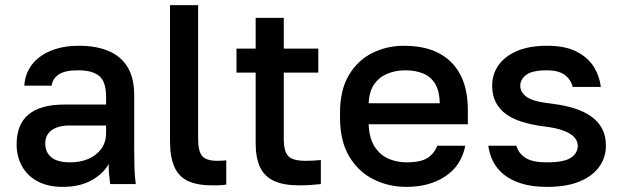

<svg xmlns="http://www.w3.org/2000/svg" viewBox="-20 -720 2430 751"><path d="M225 11Q168 11 127.5 -10.5Q87 -32 66 -70Q45 -108 45 -155Q45 -234 92 -272.5Q139 -311 230 -311H395V-340Q395 -400 368.5 -422.5Q342 -445 285 -445Q234 -445 210 -429Q186 -413 182 -385H75Q78 -431 104 -466Q130 -501 177.5 -521Q225 -541 290 -541Q355 -541 403.5 -521Q452 -501 478.5 -458.5Q505 -416 505 -346V-135Q505 -93 506 -61.5Q507 -30 511 0H411Q408 -23 406.5 -39Q405 -55 405 -79Q386 -42 339.5 -15.5Q293 11 225 11ZM255 -85Q293 -85 324.5 -98Q356 -111 375.5 -137Q395 -163 395 -200V-229H250Q208 -229 182.5 -211Q157 -193 157 -158Q157 -125 180.5 -105Q204 -85 255 -85Z M810 5Q753 5 716.5 -11.5Q680 -28 662.5 -66.5Q645 -105 645 -169V-700H755V-177Q755 -128 771 -109.5Q787 -91 830 -91Q841 -91 849 -91.5Q857 -92 865 -93V2Q860 3 849.5 4Q839 5 828.5 5Q818 5 810 5Z M1150 5Q1090 5 1052.5 -12Q1015 -29 997.5 -65.5Q980 -102 980 -160V-436H905V-530H980V-650H1090V-530H1225V-436H1090V-175Q1090 -128 1107.5 -109.5Q1125 -91 1175 -91Q1205 -91 1235 -94V0Q1216 2 1196 3.5Q1176 5 1150 5Z M1570 11Q1500 11 1441 -18.5Q1382 -48 1346 -108Q1310 -168 1310 -260V-280Q1310 -368 1344.5 -426Q1379 -484 1436 -512.5Q1493 -541 1560 -541Q1681 -541 1745.5 -476Q1810 -411 1810 -290V-234H1422Q1424 -180 1445 -147Q1466 -114 1499 -99.5Q1532 -85 1570 -85Q1627 -85 1653.5 -103Q1680 -121 1690 -150H1800Q1784 -71 1721.5 -30Q1659 11 1570 11ZM1565 -445Q1528 -445 1496 -432Q1464 -419 1444 -391Q1424 -363 1422 -316H1700Q1699 -366 1681 -394Q1663 -422 1633 -433.5Q1603 -445 1565 -445Z M2120 11Q2062 11 2020 -2Q1978 -15 1950.5 -37.5Q1923 -60 1908.5 -89Q1894 -118 1890 -150H2000Q2007 -122 2034 -103.5Q2061 -85 2120 -85Q2186 -85 2213 -103Q2240 -121 2240 -150Q2240 -167 2227.5 -182Q2215 -197 2185.5 -208.5Q2156 -220 2104 -226Q2059 -232 2022 -243.5Q1985 -255 1959 -274Q1933 -293 1919 -320.5Q1905 -348 1905 -385Q1905 -428 1928.5 -463Q1952 -498 2000 -519.5Q2048 -541 2120 -541Q2190 -541 2234.5 -518.5Q2279 -496 2302 -459.5Q2325 -423 2330 -380H2220Q2212 -411 2187.5 -428Q2163 -445 2120 -445Q2061 -445 2038 -427Q2015 -409 2015 -385Q2015 -359 2040.5 -340.5Q2066 -322 2142 -314Q2189 -308 2227 -296Q2265 -284 2292.5 -264.5Q2320 -245 2335 -217Q2350 -189 2350 -150Q2350 -105 2324.5 -68.5Q2299 -32 2248 -10.5Q2197 11 2120 11Z"/></svg>

Font: Golos Text Medium
Style: Regular
Weight: 500
Designer: A.Korolkova, Vitaly Kuzmin
Foundry: ParaType Ltd
Version: Version 2.004